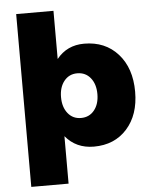

<svg xmlns="http://www.w3.org/2000/svg" viewBox="-61 -792 810 1036"><g transform="rotate(-5 344.0 -274.0)"><path d="M417 -551Q531 -551 600 -474Q669 -397 669 -269Q669 -144 601.5 -68.5Q534 7 422 7Q326 7 268 -63V194H66V-742H268V-481Q324 -551 417 -551ZM366 -153Q411 -153 438 -186.5Q465 -220 465 -274Q465 -328 438 -361.5Q411 -395 366 -395Q322 -395 295 -361.5Q268 -328 268 -274Q268 -220 295 -186.5Q322 -153 366 -153Z"/></g></svg>

Font: Montserrat Extra Bold
Style: Regular
Weight: 800
Designer: Julieta Ulanovsky
Foundry: Julieta Ulanovsky
Version: Version 3.001;PS 003.001;hotconv 1.0.70;makeotf.lib2.5.58329